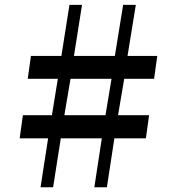

<svg xmlns="http://www.w3.org/2000/svg" viewBox="-20 -790 746 810"><path d="M183 -206.5H63L76.5 -304H199L224 -457.5H97L110.5 -554H239L273 -769.5H326L292 -554H464.5L499.5 -769.5H553L518 -554H643.5L630 -457.5H504L478 -304H609L595.5 -206.5H462.5L431 0H378L409.5 -206.5H236.5L204 0H151ZM425 -304 450.5 -457.5H277.5L251.5 -304Z"/></svg>

Font: Merriweather 48pt ExtraBold
Style: Regular
Weight: 800
Version: Version 2.100